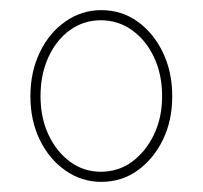

<svg xmlns="http://www.w3.org/2000/svg" viewBox="-20 -751 400 379"><path d="M40 -561Q40 -609 58.5 -647.5Q77 -686 109 -708.5Q141 -731 180 -731Q220 -731 251.5 -708.5Q283 -686 301.5 -647.5Q320 -609 320 -561Q320 -513 301.5 -475Q283 -437 251.5 -414.5Q220 -392 180 -392Q141 -392 109 -414.5Q77 -437 58.5 -475Q40 -513 40 -561ZM300 -561Q300 -604 284 -638Q268 -672 240.5 -691.5Q213 -711 179 -711Q145 -711 118 -691.5Q91 -672 75.5 -638Q60 -604 60 -561Q60 -519 75.5 -485.5Q91 -452 118 -432Q145 -412 179 -412Q214 -412 241 -432Q268 -452 284 -485.5Q300 -519 300 -561Z"/></svg>

Font: Mach Thin
Style: Regular
Weight: 250
Version: Version 1.002